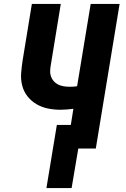

<svg xmlns="http://www.w3.org/2000/svg" viewBox="-20 -755 640 976"><path d="M216 201 269 -120H340L353 -202Q337 -200 320.5 -198.5Q304 -197 288 -197Q255 -197 223.5 -203.5Q192 -210 165.5 -225.5Q139 -241 120 -265Q101 -289 93 -319.5Q85 -350 87.5 -383Q90 -416 95 -448L142 -735H289L239 -429Q236 -413 235 -397.5Q234 -382 238.5 -368Q243 -354 252.5 -343Q262 -332 275 -325.5Q288 -319 303 -316.5Q318 -314 334 -314Q343 -314 353 -314.5Q363 -315 372 -317L441 -735H588L467 0H378L344 201Z"/></svg>

Font: Iosevka SS04 Heavy Extended
Style: Italic
Weight: 900
Width: 7
Italic angle: -9°
Monospace: yes
Designer: Belleve Invis
Foundry: Belleve Invis
Version: Version 19.0.0; ttfautohint (v1.8.4)